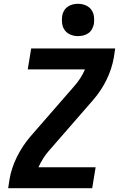

<svg xmlns="http://www.w3.org/2000/svg" viewBox="-20 -990 640 1010"><path d="M23 0 30 -46Q40 -106 69 -164.5Q98 -223 140 -272L369 -535Q387 -555 402 -578Q417 -601 427 -625H126L144 -735H586L579 -689Q569 -629 540.5 -570.5Q512 -512 469 -463L240 -200Q222 -180 207.5 -157Q193 -134 182 -110H483L465 0ZM390 -800Q370 -800 351.5 -807.5Q333 -815 321.5 -830Q310 -845 307 -865Q304 -885 307 -906Q309 -920 316.5 -933Q324 -946 336 -954.5Q348 -963 362 -966.5Q376 -970 390 -970Q411 -970 429.5 -962.5Q448 -955 459.5 -940Q471 -925 474 -905Q477 -885 474 -864Q471 -850 464 -837Q457 -824 445 -815.5Q433 -807 418.5 -803.5Q404 -800 390 -800Z"/></svg>

Font: Iosevka Curly XBdExObl
Style: Regular
Weight: 800
Width: 7
Italic angle: -9°
Monospace: yes
Designer: Belleve Invis
Foundry: Belleve Invis
Version: Version 11.1.0; ttfautohint (v1.8.3)